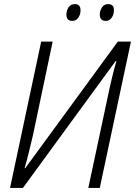

<svg xmlns="http://www.w3.org/2000/svg" viewBox="-20 -917 659 937"><path d="M29 0 181 -714H237L141 -258Q131 -215 120.5 -172.5Q110 -130 100 -96H103L555 -714H619L467 0H411L507 -450Q517 -499 528 -543.5Q539 -588 548 -619L545 -620L92 0ZM496 -815Q467 -815 467 -846Q467 -864 477.5 -880.5Q488 -897 508 -897Q536 -897 536 -867Q536 -846 525 -830.5Q514 -815 496 -815ZM333 -815Q304 -815 304 -846Q304 -864 314 -880.5Q324 -897 345 -897Q373 -897 373 -867Q373 -846 362 -830.5Q351 -815 333 -815Z"/></svg>

Font: Noto Sans SemiCondensed Light
Style: Italic
Weight: 300
Width: 4
Italic angle: -12°
Designer: Monotype Design Team
Foundry: Monotype Imaging Inc.
Version: Version 2.013; ttfautohint (v1.8.4.7-5d5b)